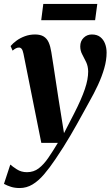

<svg xmlns="http://www.w3.org/2000/svg" viewBox="-55 -703 563 969"><path d="M63.5 -431.5Q60 -449 54.5 -456Q49 -463 41 -463Q32.5 -463 25 -459Q17.5 -455 8.5 -447.5L-1.5 -470.5Q10 -484.5 28.5 -498Q47 -511.5 70.8 -520.2Q94.5 -529 122 -529Q149 -529 165.5 -518.8Q182 -508.5 190.8 -488.8Q199.5 -469 204 -440Q209 -409.5 215 -370.2Q221 -331 227.5 -288Q234 -245 240.5 -203Q247 -161 253 -125L268 -31L318.5 -129Q337.5 -166 351 -196.8Q364.5 -227.5 373.2 -253.2Q382 -279 386 -301Q390 -323 390 -342.5Q389.5 -369 379.8 -389.5Q370 -410 360 -428.5Q350 -447 350 -469Q350 -495.5 367 -512.2Q384 -529 408.5 -529Q435 -529 451.2 -516Q467.5 -503 475.2 -482.5Q483 -462 483 -437.5Q483 -399.5 471.2 -358.5Q459.5 -317.5 439.5 -274.2Q419.5 -231 393.5 -185.5Q378 -157.5 362.8 -129.8Q347.5 -102 332 -74.2Q316.5 -46.5 300 -18.5Q283.5 9.5 265 39Q246.5 68.5 225 100Q195.5 144 167.2 177Q139 210 109 228Q79 246 44.5 246Q20 246 0.8 240Q-18.5 234 -35 225L-3 127.5Q7.5 137 29.8 151.5Q52 166 81 166Q115 166 140.2 146.8Q165.5 127.5 188.5 94Q211.5 60.5 237 18H153.5ZM163.5 -683H436L425 -601H153Z"/></svg>

Font: Merriweather 120pt
Style: Bold Italic
Weight: 700
Italic angle: -7.8°
Version: Version 2.101